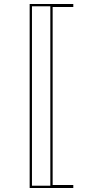

<svg xmlns="http://www.w3.org/2000/svg" viewBox="-20 -820 478 960"><path d="M346.5 -800V-785H243.2V105H346.5V120H128.3V-800ZM139.8 -788.5V108.5H231.7V-788.5Z"/></svg>

Font: Kalnia Glaze Thin
Style: Regular
Weight: 100
Version: Version 1.110